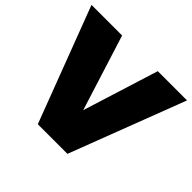

<svg xmlns="http://www.w3.org/2000/svg" viewBox="-168 -900 1100 1100"><g transform="rotate(45 382.0 -350.5)"><path d="M-5 -701H243L388 -241L532 -701H769L501 0H261Z"/></g></svg>

Font: MontserratBlack
Style: Regular
Weight: 900
Designer: Julieta Ulanovsky
Foundry: Julieta Ulanovsky
Version: Version 4.000